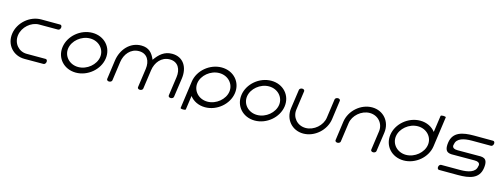

<svg xmlns="http://www.w3.org/2000/svg" viewBox="-16 -1625 6868 2627"><g transform="rotate(15 3417.5 -311.0)"><path d="M644.5 -580C644.5 -580 536.1 -580.8 374.6 -580.8C213.1 -580.8 63.6 -450.4 41.1 -290.3C18.6 -130.2 131.4 0.2 292.9 0.2C454.4 0.2 563 -0.5 563 -0.5C578 -0.5 593.3 -16.7 596.2 -37.6C599.2 -58.5 588.4 -74.6 573.4 -74.6C573.4 -74.6 414.9 -74.6 303.4 -74.6C191.9 -74.6 106.9 -171.4 123.6 -290.3C140.3 -409.2 252.5 -506 364 -506C475.6 -506 634 -506 634 -506C649 -506 664.3 -522.1 667.2 -543C670.2 -563.9 659.5 -580 644.5 -580Z M833 -292.6C848.6 -404.1 964.4 -502.7 1089.5 -502.7C1214.7 -502.7 1302.7 -404.1 1287 -292.6C1271.4 -181.1 1155.6 -82.5 1030.5 -82.5C905.3 -82.5 817.3 -181.1 833 -292.6ZM754.2 -292.6C731.5 -131.1 850.3 0 1018.9 0C1187.4 0 1343.1 -131.1 1365.8 -292.6C1388.5 -454.1 1269.7 -585.2 1101.1 -585.2C932.6 -585.2 776.9 -454.1 754.2 -292.6Z M2403.6 -28C2403.6 -28 2419.6 -136.5 2442.3 -298C2465 -459.5 2388.1 -590.6 2228 -590.6C2119.5 -590.6 2051.3 -530.5 1988.9 -441.6C1951.5 -530.5 1900.2 -590.6 1791.8 -590.6C1631.7 -590.6 1516.9 -459.5 1494.2 -298C1471.5 -136.5 1457 -28 1457 -28C1454.9 -13 1469.2 0 1490.1 0C1511 0 1529 -13 1531.1 -28C1531.1 -28 1553.3 -186.5 1569 -298C1584.7 -409.5 1661.3 -508.1 1780.2 -508.1C1899.1 -508.1 1947 -409.5 1931.4 -298C1915.7 -186.5 1893.4 -28 1893.4 -28C1891.3 -13 1905.6 0 1926.5 0C1926.6 0 1926.8 0 1926.9 0C1927 0 1927.1 0 1927.3 0C1948.2 0 1966.1 -13 1968.2 -28C1968.2 -28 1990.5 -186.5 2006.2 -298C2021.8 -409.5 2097.5 -508.1 2216.4 -508.1C2335.3 -508.1 2383.2 -409.5 2367.5 -298C2351.8 -186.5 2329.5 -28 2329.5 -28C2327.4 -13 2341.8 0 2362.7 0C2383.6 0 2401.5 -13 2403.6 -28Z M2530.4 95.5C2528.2 110.5 2602.2 111.5 2604.3 96.5C2608.6 65.9 2627.8 -70.6 2632.1 -101.2C2679.5 -39.2 2756.8 0 2849 0C3017.6 0 3173.2 -131.1 3195.9 -292.6C3218.6 -454.1 3099.8 -585.2 2931.3 -585.2C2762.7 -585.2 2607.1 -454.1 2584.4 -292.6ZM3117.2 -292.6C3101.5 -181.1 2985.8 -82.5 2860.6 -82.5C2735.5 -82.5 2647.5 -181.1 2663.1 -292.6C2678.8 -404.1 2794.5 -502.7 2919.7 -502.7C3044.8 -502.7 3132.9 -404.1 3117.2 -292.6Z M3367 -292.6C3382.6 -404.1 3498.4 -502.7 3623.5 -502.7C3748.7 -502.7 3836.7 -404.1 3821 -292.6C3805.4 -181.1 3689.6 -82.5 3564.5 -82.5C3439.3 -82.5 3351.3 -181.1 3367 -292.6ZM3288.2 -292.6C3265.5 -131.1 3384.3 0 3552.9 0C3721.4 0 3877.1 -131.1 3899.8 -292.6C3922.5 -454.1 3803.7 -585.2 3635.1 -585.2C3466.6 -585.2 3310.9 -454.1 3288.2 -292.6Z M4608.9 -562.6C4611.1 -577.6 4596.7 -590.6 4575.8 -590.6C4554.9 -590.6 4537 -577.6 4534.8 -562.6C4534.8 -562.6 4512.6 -404.1 4496.9 -292.6C4481.2 -181.1 4370.6 -82.5 4251.7 -82.5C4132.8 -82.5 4049.9 -181.1 4065.6 -292.6C4081.2 -404.1 4103.5 -562.6 4103.5 -562.6C4105.7 -577.6 4091.3 -590.6 4070.4 -590.6C4049.5 -590.6 4031.6 -577.6 4029.4 -562.6C4029.4 -562.6 4013.5 -454.1 3990.8 -292.6C3968.1 -131.1 4080 0 4240.1 0C4400.3 0 4549 -131.1 4571.7 -292.6C4594.4 -454.1 4608.9 -562.6 4608.9 -562.6Z M5271.6 -28C5271.6 -28 5287.5 -136.5 5310.2 -298C5332.9 -459.5 5221 -590.6 5060.9 -590.6C4900.7 -590.6 4752 -459.5 4729.3 -298C4706.6 -136.5 4692.1 -28 4692.1 -28C4689.9 -13 4704.3 0 4725.2 0C4746.1 0 4764 -13 4766.2 -28C4766.2 -28 4788.4 -186.5 4804.1 -298C4819.8 -409.5 4930.4 -508.1 5049.3 -508.1C5168.2 -508.1 5251.1 -409.5 5235.4 -298C5219.8 -186.5 5197.5 -28 5197.5 -28C5195.3 -13 5209.7 0 5230.6 0C5251.5 0 5269.4 -13 5271.6 -28Z M6067.8 -718.7C6069.9 -733.7 5996 -734.7 5993.9 -719.7C5989.6 -689.1 5965 -514.6 5960.7 -484C5913.3 -546 5836 -585.2 5743.8 -585.2C5575.2 -585.2 5419.6 -454.1 5396.9 -292.6C5374.2 -131.1 5493 0 5661.6 0C5830.1 0 5985.7 -131.1 6008.4 -292.6ZM5475.7 -292.6C5491.3 -404.1 5607.1 -502.7 5732.2 -502.7C5857.4 -502.7 5945.4 -404.1 5929.7 -292.6C5914 -181.1 5798.3 -82.5 5673.1 -82.5C5548 -82.5 5460 -181.1 5475.7 -292.6Z M6610.8 -326.9C6449.3 -326.9 6340.7 -326.2 6340.7 -326.2C6240.2 -326 6270.8 -392 6271.1 -393.9C6283.2 -479.8 6385.1 -503.6 6496.6 -503.6C6608.2 -503.6 6766.6 -503.5 6766.6 -503.5C6781.6 -503.5 6796.9 -519.7 6799.8 -540.6C6802.8 -561.5 6792 -577.6 6777 -577.6C6777 -577.6 6668.6 -578.4 6507.1 -578.4C6345.6 -578.4 6210.6 -550 6188.6 -393.9C6166.3 -234.8 6256.7 -251.4 6330.2 -251.4C6491.7 -251.4 6599.8 -252.3 6600.3 -252.1C6700.8 -252.3 6670.2 -186.4 6669.9 -184.5C6657.8 -98.6 6555.9 -74.8 6444.4 -74.8C6332.8 -74.8 6174.4 -74.8 6174.4 -74.8C6159.4 -74.8 6144.1 -58.7 6141.2 -37.8C6138.2 -16.9 6149 -0.7 6164 -0.7C6164 -0.7 6272.4 0 6433.9 0C6595.4 0 6730.4 -28.3 6752.4 -184.5C6774.7 -343.6 6684.3 -326.9 6610.8 -326.9Z"/></g></svg>

Font: Hi.
Style: Regular
Weight: 400
Designer: Mew Too, Robert Jablonski
Foundry: Cannot Into Space Fonts
Version: Version 1.996